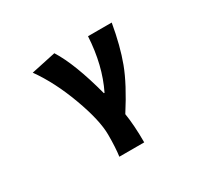

<svg xmlns="http://www.w3.org/2000/svg" viewBox="-157 -808 1313 1234"><g transform="rotate(-30 500.0 -190.5)"><path d="M585 202.1H400.4Q409.2 141.6 409.2 43.9Q409.2 -63.5 344.2 -240.2Q279.3 -417 188.5 -543.9L371.1 -583Q451.2 -456.1 518.6 -201.2H523.4Q601.6 -360.4 613.3 -569.3H789.1Q761.7 -411.1 718.3 -294.9Q674.8 -178.7 570.3 -15.6Q585 74.2 585 202.1Z"/></g></svg>

Font: Gen Shin Gothic Monospace Heavy
Style: Bold
Weight: 800
Designer: [Source Han Sans]
Ryoko NISHIZUKA  (kana & ideographs); Paul D. Hunt (Latin, Greek & Cyrillic); Wenlong ZHANG  (bopomofo
Version: Version 1.002.20150607